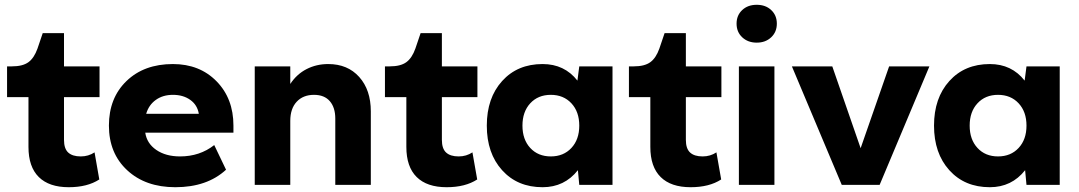

<svg xmlns="http://www.w3.org/2000/svg" viewBox="-20 -780 4550 810"><path d="M9.8 -370.1V-500H29.8Q75.7 -500 99.9 -517.6Q124 -535.2 138.2 -575.2L160.2 -640.1H250V-500H399.9V-370.1H250V-189.9Q250 -152.8 267.8 -136.5Q285.6 -120.1 320.8 -120.1Q353 -120.1 378.9 -137.2L398.9 -22.9Q348.6 9.8 270 9.8Q187 9.8 143.6 -33.2Q100.1 -76.2 100.1 -160.2V-370.1Z M709.5 -509.8Q822.3 -509.8 893.6 -437Q964.8 -364.3 964.8 -250V-220.2H592.8Q599.6 -174.8 639.4 -147.5Q679.2 -120.1 739.7 -120.1Q822.8 -120.1 883.8 -168L933.6 -64Q853.5 9.8 719.7 9.8Q593.8 9.8 516.6 -61.8Q439.5 -133.3 439.5 -250Q439.5 -366.7 513.7 -438.2Q587.9 -509.8 709.5 -509.8ZM596.7 -299.8H818.8Q812.5 -337.4 782.7 -358.6Q752.9 -379.9 709.5 -379.9Q667 -379.9 637.2 -358.4Q607.4 -336.9 596.7 -299.8Z M1394.5 -279.8Q1394.5 -326.2 1371.6 -353Q1348.6 -379.9 1304.7 -379.9Q1258.8 -379.9 1231.7 -350.8Q1204.6 -321.8 1204.6 -270V0H1054.7V-500H1204.6V-425.8Q1231.9 -467.3 1273.4 -488.5Q1314.9 -509.8 1364.7 -509.8Q1446.8 -509.8 1495.6 -455.1Q1544.4 -400.4 1544.4 -310.1V0H1394.5Z M1604 -370.1V-500H1624Q1669.9 -500 1694.1 -517.6Q1718.3 -535.2 1732.4 -575.2L1754.4 -640.1H1844.2V-500H1994.1V-370.1H1844.2V-189.9Q1844.2 -152.8 1862.1 -136.5Q1879.9 -120.1 1915 -120.1Q1947.3 -120.1 1973.1 -137.2L1993.2 -22.9Q1942.9 9.8 1864.3 9.8Q1781.2 9.8 1737.8 -33.2Q1694.3 -76.2 1694.3 -160.2V-370.1Z M2423.8 0 2418 -62Q2361.3 9.8 2269 9.8Q2163.1 9.8 2098.4 -61.8Q2033.7 -133.3 2033.7 -250Q2033.7 -366.7 2098.4 -438.2Q2163.1 -509.8 2269 -509.8Q2361.3 -509.8 2416 -439.9L2423.8 -500H2564V0ZM2217 -155.8Q2250 -120.1 2303.7 -120.1Q2357.4 -120.1 2390.6 -155.8Q2423.8 -191.4 2423.8 -250Q2423.8 -308.6 2390.6 -344.2Q2357.4 -379.9 2303.7 -379.9Q2250 -379.9 2217 -344.2Q2184.1 -308.6 2184.1 -250Q2184.1 -191.4 2217 -155.8Z M2633.3 -370.1V-500H2653.3Q2699.2 -500 2723.4 -517.6Q2747.6 -535.2 2761.7 -575.2L2783.7 -640.1H2873.5V-500H3023.4V-370.1H2873.5V-189.9Q2873.5 -152.8 2891.4 -136.5Q2909.2 -120.1 2944.3 -120.1Q2976.6 -120.1 3002.4 -137.2L3022.5 -22.9Q2972.2 9.8 2893.6 9.8Q2810.5 9.8 2767.1 -33.2Q2723.6 -76.2 2723.6 -160.2V-370.1Z M3097.2 -500H3247.1V0H3097.2ZM3111.1 -737.5Q3134.8 -759.8 3172.4 -759.8Q3210 -759.8 3233.6 -737.5Q3257.3 -715.3 3257.3 -680.2Q3257.3 -645 3233.4 -622.6Q3209.5 -600.1 3172.4 -600.1Q3135.3 -600.1 3111.3 -622.6Q3087.4 -645 3087.4 -680.2Q3087.4 -715.3 3111.1 -737.5Z M3731 -500H3900.9L3690.9 0H3531.2L3320.8 -500H3491.2L3610.8 -154.8Z M4310.5 0 4304.7 -62Q4248 9.8 4155.8 9.8Q4049.8 9.8 3985.1 -61.8Q3920.4 -133.3 3920.4 -250Q3920.4 -366.7 3985.1 -438.2Q4049.8 -509.8 4155.8 -509.8Q4248 -509.8 4302.7 -439.9L4310.5 -500H4450.7V0ZM4103.8 -155.8Q4136.7 -120.1 4190.4 -120.1Q4244.1 -120.1 4277.3 -155.8Q4310.5 -191.4 4310.5 -250Q4310.5 -308.6 4277.3 -344.2Q4244.1 -379.9 4190.4 -379.9Q4136.7 -379.9 4103.8 -344.2Q4070.8 -308.6 4070.8 -250Q4070.8 -191.4 4103.8 -155.8Z"/></svg>

Font: Gully
Style: Bold
Weight: 700
Designer: jaikishan Patel
Foundry: MagicType
Version: Version 1.000;Glyphs 3.2 (3242)